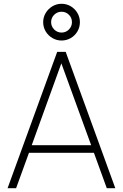

<svg xmlns="http://www.w3.org/2000/svg" viewBox="-20 -994 649 1014"><path d="M305 -780Q279 -780 256.8 -793Q234.5 -806 221.2 -828.2Q208 -850.5 208 -877Q208 -903 221.2 -925.2Q234.5 -947.5 256.8 -960.8Q279 -974 305 -974Q331.5 -974 353.8 -960.8Q376 -947.5 389 -925.2Q402 -903 402 -877Q402 -850.5 389 -828.2Q376 -806 353.8 -793Q331.5 -780 305 -780ZM305 -822Q328 -822 344 -838.2Q360 -854.5 360 -877Q360 -900 344 -916Q328 -932 305 -932Q282.5 -932 266.2 -916Q250 -900 250 -877Q250 -854.5 266.2 -838.2Q282.5 -822 305 -822ZM589 0H544L476 -187H133L65 0H20L282 -720H327ZM461.5 -227 304 -659.5 147.5 -227Z"/></svg>

Font: Vela Sans ExtLt
Style: Regular
Weight: 200
Designer: Principal design: Mikhail Sharanda - project Manrope.
Design modification: Ravid Balaliev
Foundry: Mikhail Sharanda
Version: Version 1.001